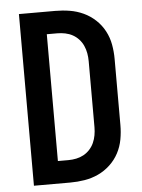

<svg xmlns="http://www.w3.org/2000/svg" viewBox="-53 -777 605 819"><g transform="rotate(-5 250.0 -367.5)"><path d="M59 0V-735H215Q246 -735 276.5 -730Q307 -725 335 -712Q363 -699 386 -677.5Q409 -656 423.5 -628.5Q438 -601 443.5 -570.5Q449 -540 449 -509V-226Q449 -195 443.5 -164.5Q438 -134 423.5 -106.5Q409 -79 386 -57.5Q363 -36 335 -23Q307 -10 276.5 -5Q246 0 215 0ZM170 -96H215Q232 -96 249 -99.5Q266 -103 280.5 -111Q295 -119 306.5 -131.5Q318 -144 325 -159.5Q332 -175 335 -192Q338 -209 338 -226V-509Q338 -526 335 -543Q332 -560 325 -575.5Q318 -591 306.5 -603.5Q295 -616 280.5 -624Q266 -632 249 -635.5Q232 -639 215 -639H170Z"/></g></svg>

Font: Iosevka Web
Style: Bold
Weight: 700
Monospace: yes
Designer: Belleve Invis
Foundry: Belleve Invis
Version: Version 28.0.3; ttfautohint (v1.8.3)